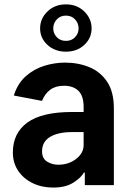

<svg xmlns="http://www.w3.org/2000/svg" viewBox="-20 -835 587 866"><path d="M362.6 0V-56.5H358.3Q345.5 -33.4 310.7 -11.2Q275.9 11 219.5 11Q168.7 11 127.5 -8.9Q86.3 -28.8 62.1 -64.5Q38 -100.1 38 -147Q38 -234.7 103.5 -282.3Q169 -329.9 305.8 -329.9H357.2V-352.6Q357.2 -402.3 333.8 -425.2Q310.4 -448.2 268.5 -448.2Q230.8 -448.2 206.7 -430.4Q182.5 -412.6 169.4 -380L42.3 -404.1Q59.3 -458.1 95.9 -490.8Q132.5 -523.4 179.2 -538Q225.9 -552.6 273.4 -552.6Q333.1 -552.6 383.2 -532Q433.2 -511.4 463.4 -465.9Q493.6 -420.5 493.6 -346.2V0ZM357.2 -239.3H306.5Q241.8 -239.3 205.8 -217.5Q169.7 -195.7 169.7 -152.7Q169.7 -120 192.5 -106Q215.2 -92 242.5 -92Q289.8 -92 323.5 -118.3Q357.2 -144.5 357.2 -181.1ZM160.9 -707Q160.9 -751.1 194.1 -783.2Q227.3 -815.3 277.3 -815.3Q327.4 -815.3 360.3 -783.2Q393.1 -751.1 393.1 -707Q393.1 -663 360.3 -632.5Q327.4 -601.9 277.3 -601.9Q227.3 -601.9 194.1 -632.5Q160.9 -663 160.9 -707ZM220.2 -707Q220.2 -684.3 236 -667.4Q251.8 -650.6 277.3 -650.6Q302.9 -650.6 318.7 -667.4Q334.5 -684.3 334.5 -707Q334.5 -730.1 318.7 -747.3Q302.9 -764.6 277.3 -764.6Q251.8 -764.6 236 -747.3Q220.2 -730.1 220.2 -707Z"/></svg>

Font: Interface
Style: Bold
Weight: 700
Designer: Rasmus Andersson
Foundry: rsms
Version: Version 1.8